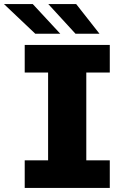

<svg xmlns="http://www.w3.org/2000/svg" viewBox="-54 -920 624 940"><path d="M67 0V-135H181.5V-565H67V-700H483.5V-565H368.5V-135H483.5V0ZM315.5 -755 182.5 -900H319L433 -755ZM118.5 -755 -34.5 -900H106.5L241 -755Z"/></svg>

Font: Trispace SemiCondensed ExtraBold
Style: Regular
Weight: 800
Width: 4
Designer: Tyler Finck
Foundry: Etcetera Type Company
Version: Version 1.210; ttfautohint (v1.8.3)